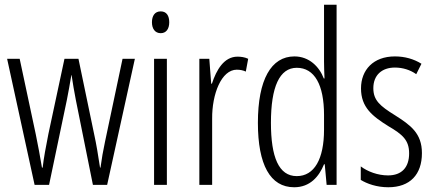

<svg xmlns="http://www.w3.org/2000/svg" viewBox="-20 -780 1833 810"><path d="M300 -358 372 0H432L549 -532H497L423 -182C414 -140 410 -115 404 -73H402C394 -126 386 -174 378 -210L311 -532H252L184 -214C174 -164 164 -110 160 -73H157C149 -119 141 -166 131 -213L63 -532H10L126 0H187L262 -358C269 -391 275 -429 281 -463H282C287 -430 293 -393 300 -358Z M658 -732C633 -732 621 -713 621 -686C621 -659 634 -640 658 -640C681 -640 694 -658 694 -686C694 -713 683 -732 658 -732ZM684 -532H630V0H684Z M982 -541C925 -541 893 -485 874 -427H871L863 -532H821V0H875V-279C874 -383 914 -486 979 -486C993 -486 1007 -483 1017 -478L1027 -532C1012 -539 996 -541 982 -541Z M1221 10C1288 10 1326 -35 1347 -87H1350L1358 0H1400V-760H1347V-520C1347 -498 1348 -476 1349 -449H1346C1327 -499 1284 -542 1222 -542C1124 -542 1068 -444 1068 -262C1068 -85 1120 10 1221 10ZM1232 -37C1156 -37 1123 -117 1123 -262C1123 -413 1159 -494 1232 -494C1307 -494 1347 -422 1347 -295V-233C1347 -109 1306 -37 1232 -37Z M1760 -134C1760 -218 1712 -252 1646 -294C1583 -333 1555 -357 1555 -408C1555 -463 1591 -495 1646 -495C1679 -495 1711 -485 1736 -467L1758 -511C1726 -531 1688 -542 1646 -542C1555 -542 1503 -485 1503 -407C1503 -327 1551 -290 1618 -248C1678 -213 1706 -189 1706 -133C1706 -74 1675 -40 1617 -40C1574 -40 1531 -56 1502 -78V-21C1528 -5 1569 10 1618 10C1710 10 1760 -44 1760 -134Z"/></svg>

Font: Noto Sans Kannada ExtraCondensed Light
Style: Regular
Weight: 300
Width: 2
Designer: Jelle Bosma - Monotype Design Team
Foundry: Monotype Imaging Inc.
Version: Version 2.005